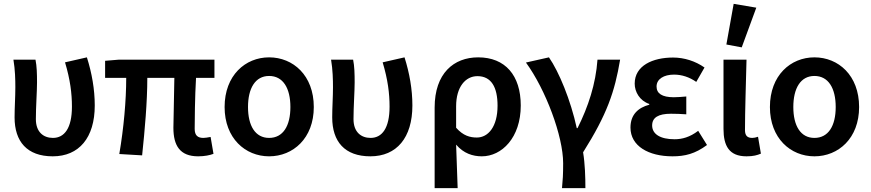

<svg xmlns="http://www.w3.org/2000/svg" viewBox="-20 -803 4539 1001"><path d="M255 12C392 12 474 -85 474 -253C474 -337 459 -422 433 -504L319 -478C346 -388 355 -316 355 -247C355 -135 316 -84 256 -84C207 -84 167 -114 167 -182C167 -246 173 -326 173 -373C173 -418 172 -458 165 -492H50C59 -439 60 -387 60 -348C60 -296 56 -243 56 -191C56 -65 121 12 255 12Z M1013 12C1047 12 1075 6 1093 -1L1078 -89C1062 -86 1049 -84 1040 -84C1011 -84 995 -97 995 -131C995 -164 996 -300 1002 -397H1098V-492H600L528 -486V-397H638C638 -278 625 -135 602 0L721 7C735 -126 748 -271 748 -397H889C888 -304 884 -175 884 -137C884 -44 918 12 1013 12Z M1383 12C1508 12 1616 -82 1616 -245C1616 -410 1508 -504 1383 -504C1259 -504 1151 -410 1151 -245C1151 -82 1259 12 1383 12ZM1383 -84C1311 -84 1273 -147 1273 -245C1273 -343 1311 -407 1383 -407C1456 -407 1494 -343 1494 -245C1494 -147 1456 -84 1383 -84Z M1911 12C2048 12 2130 -85 2130 -253C2130 -337 2115 -422 2089 -504L1975 -478C2002 -388 2011 -316 2011 -247C2011 -135 1972 -84 1912 -84C1863 -84 1823 -114 1823 -182C1823 -246 1829 -326 1829 -373C1829 -418 1828 -458 1821 -492H1706C1715 -439 1716 -387 1716 -348C1716 -296 1712 -243 1712 -191C1712 -65 1777 12 1911 12Z M2246 178H2366C2363 99 2361 32 2358 -49C2397 -3 2445 12 2492 12C2596 12 2695 -85 2695 -253C2695 -410 2614 -504 2473 -504C2346 -504 2246 -421 2246 -242ZM2466 -86C2431 -86 2395 -95 2358 -137V-249C2358 -350 2407 -406 2469 -406C2541 -406 2574 -349 2574 -252C2574 -142 2525 -86 2466 -86Z M2910 178H3032C3032 122 3030 51 3020 -9C3145 -207 3185 -325 3213 -492H3095C3086 -365 3047 -247 2991 -135H2987C2955 -282 2894 -429 2842 -504L2722 -477C2825 -336 2916 -93 2916 48C2916 110 2914 135 2910 178Z M3486 12C3551 12 3604 -1 3666 -47L3620 -121C3577 -88 3536 -77 3497 -77C3422 -77 3380 -104 3380 -149C3380 -190 3412 -210 3478 -210C3503 -210 3530 -209 3558 -207V-300C3534 -298 3513 -296 3493 -296C3431 -296 3403 -316 3403 -352C3403 -391 3441 -414 3494 -414C3535 -414 3574 -401 3610 -376L3653 -451C3606 -484 3548 -503 3489 -503C3383 -503 3289 -461 3289 -367C3289 -324 3315 -278 3365 -261V-257C3308 -242 3267 -206 3267 -138C3267 -41 3362 12 3486 12Z M3872 12C3908 12 3928 6 3947 -2L3932 -90C3921 -86 3910 -84 3902 -84C3877 -84 3864 -95 3864 -125C3864 -223 3869 -369 3872 -492H3752V-131C3752 -43 3781 12 3872 12ZM3847 -556 3923 -763 3805 -783 3767 -571Z M4226 12C4351 12 4459 -82 4459 -245C4459 -410 4351 -504 4226 -504C4102 -504 3994 -410 3994 -245C3994 -82 4102 12 4226 12ZM4226 -84C4154 -84 4116 -147 4116 -245C4116 -343 4154 -407 4226 -407C4299 -407 4337 -343 4337 -245C4337 -147 4299 -84 4226 -84Z"/></svg>

Font: Source Sans Pro Semibold
Style: Regular
Weight: 600
Designer: Paul D. Hunt
Foundry: Adobe Systems Incorporated
Version: Version 3.006;hotconv 1.0.111;makeotfexe 2.5.65597